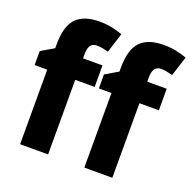

<svg xmlns="http://www.w3.org/2000/svg" viewBox="-133 -898 1031 1031"><g transform="rotate(20 382.0 -382.5)"><path d="M359 -426H248V0H88V-426H16V-506L89 -549V-570Q89 -676 132.5 -720.5Q176 -765 264 -765Q303 -765 334.5 -758.5Q366 -752 397 -741L361 -628Q346 -632 329.5 -635.5Q313 -639 294 -639Q248 -639 248 -574V-549H359ZM726 -426H615V0H455V-426H383V-506L456 -549V-570Q456 -676 499.5 -720.5Q543 -765 631 -765Q670 -765 701.5 -758.5Q733 -752 764 -741L728 -628Q713 -632 696.5 -635.5Q680 -639 661 -639Q615 -639 615 -574V-549H726Z"/></g></svg>

Font: Noto Sans SemiCondensed ExtraBold
Style: Regular
Weight: 800
Width: 4
Designer: Monotype Design Team
Foundry: Monotype Imaging Inc.
Version: Version 2.013; ttfautohint (v1.8.4.7-5d5b)